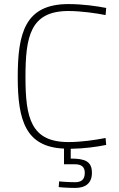

<svg xmlns="http://www.w3.org/2000/svg" viewBox="-20 -721 585 942"><path d="M431 127C431 71 398 57 327 57V9C391 8 453 0 501 -10L498 -44C446 -34 379 -24 316 -24C132 -24 105 -142 105 -342C105 -541 128 -667 316 -667C376 -667 455 -656 498 -647L501 -682C455 -691 386 -701 316 -701C103 -701 67 -560 67 -342C67 -128 107 0 294 8V85H348C377 85 396 96 396 127C396 162 377 173 348 173C314 173 270 169 270 169L268 197C268 197 305 201 349 201C397 201 431 180 431 127Z"/></svg>

Font: RazerF5 Thin
Style: Regular
Weight: 250
Foundry: Razer Inc.
Version: Version 2